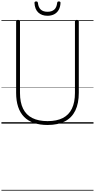

<svg xmlns="http://www.w3.org/2000/svg" viewBox="-20 -1732 1330 2690"><path d="M647 19Q538 19 455.5 -9.5Q373 -38 317.5 -94.5Q262 -151 234 -235.5Q206 -320 206 -432V-1434Q206 -1444 212 -1448.5Q218 -1453 232 -1453Q247 -1453 253.5 -1448.5Q260 -1444 260 -1434V-430Q260 -298 303 -210Q346 -122 432.5 -78.5Q519 -35 647 -35Q775 -35 860 -78.5Q945 -122 987.5 -210Q1030 -298 1030 -430V-1434Q1030 -1444 1036.5 -1448.5Q1043 -1453 1056 -1453Q1084 -1453 1084 -1434V-432Q1084 -283 1035 -182.5Q986 -82 888.5 -31.5Q791 19 647 19ZM645 -1511Q566 -1511 517 -1556Q468 -1601 463 -1692Q463 -1702 469 -1707Q475 -1712 488 -1712Q499 -1712 504 -1707Q509 -1702 511 -1692Q518 -1627 552 -1597Q586 -1567 646 -1567Q705 -1567 739.5 -1597Q774 -1627 781 -1692Q783 -1702 787.5 -1707Q792 -1712 803 -1712Q816 -1712 822 -1707Q828 -1702 828 -1692Q825 -1632 801.5 -1592Q778 -1552 738 -1531.5Q698 -1511 645 -1511ZM0 928H1290V938H0ZM0 -20H1290V0H0ZM0 -505H1290V-500H0ZM0 -1448H1290V-1438H0Z"/></svg>

Font: Playwrite ID Guides
Style: Regular
Weight: 400
Designer: Veronika Burian, José Scaglione
Foundry: TypeTogether
Version: Version 1.003